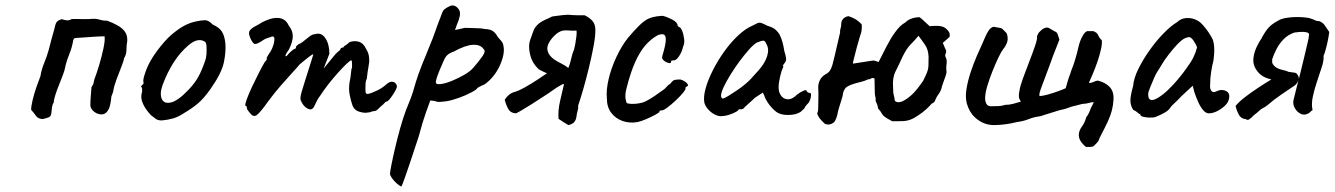

<svg xmlns="http://www.w3.org/2000/svg" viewBox="-20 -453 4887 703"><path d="M136 -17Q119 -18 111.5 -29Q104 -40 94 -51Q94 -64 99.5 -87Q105 -110 113.5 -134.5Q122 -159 128 -174Q132 -199 142 -223Q152 -247 158 -269Q163 -289 168 -307.5Q173 -326 178 -343Q181 -356 183 -363Q185 -370 189.5 -374.5Q194 -379 206 -383Q217 -379 225 -378.5Q233 -378 240 -382Q242 -384 257 -383.5Q272 -383 290 -383Q308 -383 317 -384Q332 -385 345 -381Q358 -377 373 -377Q392 -370 409.5 -360.5Q427 -351 437 -337.5Q447 -324 446 -303Q443 -288 443 -271Q443 -254 434 -239Q433 -230 424 -207.5Q415 -185 406 -160.5Q397 -136 395 -121Q394 -114 390.5 -107Q387 -100 387 -92Q386 -80 382.5 -66Q379 -52 371 -43Q361 -32 346 -34.5Q331 -37 320 -48Q309 -59 311 -74Q311 -85 312.5 -102.5Q314 -120 315 -134Q321 -142 322.5 -148.5Q324 -155 325 -161Q334 -184 343.5 -216Q353 -248 359 -277Q365 -306 363 -320Q348 -320 324.5 -318.5Q301 -317 281.5 -315.5Q262 -314 258 -314Q253 -314 251 -311.5Q249 -309 248 -305Q244 -280 233.5 -254Q223 -228 218 -204Q217 -197 211 -180.5Q205 -164 197 -144.5Q189 -125 183 -106.5Q177 -88 177 -78Q172 -71 170.5 -61Q169 -51 168 -39Q167 -27 158.5 -23.5Q150 -20 136 -17Z M572 -12Q559 -12 551.5 -17Q544 -22 533 -31Q514 -51 504.5 -71Q495 -91 498 -108Q501 -116 500.5 -123.5Q500 -131 500 -131Q495 -136 497 -137.5Q499 -139 501 -143Q507 -143 505 -154Q503 -162 512.5 -189Q522 -216 537 -240Q543 -250 555 -266.5Q567 -283 581.5 -299.5Q596 -316 608 -326Q633 -347 653 -358Q673 -369 695 -374Q717 -379 730.5 -379Q744 -379 759 -363Q782 -353 792 -338Q802 -323 805 -296Q808 -266 800 -226Q792 -186 752 -129Q727 -93 705 -74.5Q683 -56 654 -39Q633 -25 614 -19.5Q595 -14 572 -12ZM670 -124Q693 -148 706 -171.5Q719 -195 731 -230Q735 -240 736 -255.5Q737 -271 736 -285Q735 -299 729 -301Q718 -308 703.5 -305.5Q689 -303 671 -288Q640 -262 616.5 -225.5Q593 -189 575 -141Q564 -109 572.5 -90.5Q581 -72 606.5 -78Q632 -84 670 -124Z M897 -37Q894 -41 889 -47Q884 -53 884 -57Q884 -59 883.5 -62Q883 -65 879 -65Q876 -68 883 -88Q890 -108 902.5 -134.5Q915 -161 928 -186.5Q941 -212 950 -227Q955 -230 956.5 -235.5Q958 -241 956 -241Q956 -241 961.5 -250.5Q967 -260 970 -263Q978 -277 982 -291.5Q986 -306 984 -316Q980 -321 975 -319Q970 -317 970 -317Q966 -316 958.5 -313.5Q951 -311 945 -307Q922 -291 913.5 -292Q905 -293 895 -317Q891 -328 892 -334.5Q893 -341 900 -347Q908 -354 916.5 -358Q925 -362 929 -365Q940 -372 951.5 -377Q963 -382 967 -383Q993 -391 1011 -385Q1029 -379 1038 -358Q1052 -341 1052 -320.5Q1052 -300 1038 -272L1028 -257Q1023 -247 1026.5 -247Q1030 -247 1035 -254Q1038 -258 1047 -266Q1056 -274 1059 -274Q1059 -274 1061.5 -275Q1064 -276 1064 -283Q1067 -286 1070.5 -289Q1074 -292 1074 -292Q1078 -292 1088 -299.5Q1098 -307 1114 -320Q1125 -328 1134 -328Q1157 -335 1171.5 -313Q1186 -291 1186 -256L1165 -202L1201 -246Q1207 -254 1213.5 -260Q1220 -266 1225 -270Q1227 -277 1231 -278Q1235 -279 1235 -279Q1235 -279 1237 -279.5Q1239 -280 1239 -283Q1244 -287 1250 -290.5Q1256 -294 1258 -298Q1275 -305 1292.5 -300.5Q1310 -296 1320 -275Q1327 -263 1329.5 -254Q1332 -245 1332 -227Q1330 -212 1328.5 -204.5Q1327 -197 1326 -189Q1325 -181 1323 -165Q1319 -157 1318.5 -148Q1318 -139 1318 -131Q1318 -118 1319 -113.5Q1320 -109 1327 -109Q1341 -112 1360.5 -121.5Q1380 -131 1392 -142Q1407 -156 1418.5 -153.5Q1430 -151 1433 -139Q1435 -135 1427.5 -121Q1420 -107 1410 -94Q1400 -81 1395 -81Q1392 -81 1386.5 -74.5Q1381 -68 1376 -65Q1369 -58 1362.5 -52Q1356 -46 1348 -46Q1344 -46 1338.5 -43.5Q1333 -41 1326 -41Q1316 -38 1295.5 -44Q1275 -50 1269 -72Q1265 -83 1260.5 -105Q1256 -127 1260 -152Q1264 -170 1265 -185Q1266 -200 1269 -206Q1269 -209 1269 -220.5Q1269 -232 1266 -232Q1262 -232 1248.5 -219Q1235 -206 1217 -186Q1199 -166 1181.5 -143.5Q1164 -121 1152 -102Q1143 -91 1136 -75Q1129 -59 1126 -57Q1119 -49 1107 -55Q1095 -61 1087 -74Q1084 -80 1082 -83.5Q1080 -87 1080 -94Q1080 -101 1084.5 -117Q1089 -133 1099 -164Q1110 -198 1118.5 -225.5Q1127 -253 1127 -253Q1127 -257 1112 -245.5Q1097 -234 1077 -217Q1068 -206 1049.5 -186Q1031 -166 1008 -139.5Q985 -113 962 -82Q933 -41 920.5 -32Q908 -23 897 -37Z M1449 230Q1442 227 1432 218Q1422 209 1415 199Q1408 189 1408 183Q1408 177 1413 151.5Q1418 126 1426.5 89.5Q1435 53 1445.5 15.5Q1456 -22 1467 -51Q1469 -56 1480.5 -84.5Q1492 -113 1503 -154Q1511 -180 1524 -213Q1537 -246 1551 -279.5Q1565 -313 1574 -339Q1583 -365 1591 -385Q1599 -405 1600 -409Q1602 -415 1608 -419.5Q1614 -424 1620.5 -427.5Q1627 -431 1630 -432Q1648 -437 1661 -417Q1666 -408 1663.5 -394.5Q1661 -381 1653 -363L1646 -343L1682 -351Q1691 -351 1705 -350.5Q1719 -350 1733 -349.5Q1747 -349 1753 -347Q1777 -346 1786.5 -338Q1796 -330 1803 -317Q1808 -312 1815 -303.5Q1822 -295 1823 -287Q1827 -270 1822.5 -249.5Q1818 -229 1808 -208.5Q1798 -188 1783.5 -171Q1769 -154 1754 -144Q1744 -140 1736 -135.5Q1728 -131 1728 -131Q1727 -126 1706.5 -115Q1686 -104 1659.5 -94.5Q1633 -85 1613 -82Q1606 -81 1593 -80Q1580 -79 1573 -83Q1562 -85 1558 -85Q1554 -85 1554 -81Q1553 -79 1540 -42.5Q1527 -6 1513 47Q1494 105 1482 140.5Q1470 176 1463.5 194.5Q1457 213 1454 220.5Q1451 228 1449 230ZM1576 -149Q1579 -143 1596 -145.5Q1613 -148 1636 -157.5Q1659 -167 1680.5 -179.5Q1702 -192 1713 -205Q1735 -230 1747.5 -248.5Q1760 -267 1750 -274Q1739 -290 1712 -289Q1685 -288 1641 -264Q1624 -258 1616.5 -250Q1609 -242 1604 -229.5Q1599 -217 1590 -197Q1581 -175 1578 -164Q1575 -153 1576 -149Z M2091 -341Q2092 -334 2090.5 -320Q2089 -306 2086.5 -292.5Q2084 -279 2082 -272Q2075 -256 2071.5 -238.5Q2068 -221 2061 -204Q2050 -213 2035 -220.5Q2020 -228 2008 -236Q1999 -243 1993.5 -250Q1988 -257 1986 -264Q1981 -278 1988 -292.5Q1995 -307 2007.5 -320Q2020 -333 2032 -338Q2042 -343 2061 -341.5Q2080 -340 2091 -341ZM2061 5Q2075 2 2082 -5.5Q2089 -13 2091 -28Q2092 -38 2095 -47.5Q2098 -57 2097 -67Q2105 -90 2115.5 -126.5Q2126 -163 2136 -204Q2146 -245 2153 -282Q2160 -319 2160 -342Q2160 -364 2149.5 -376Q2139 -388 2121 -397Q2109 -397 2097 -397Q2085 -397 2073 -398Q2057 -400 2038.5 -397.5Q2020 -395 2004 -393Q2002 -392 1999.5 -391.5Q1997 -391 1995 -389Q1978 -382 1966 -375.5Q1954 -369 1946 -360Q1937 -351 1933 -339.5Q1929 -328 1921 -306Q1918 -297 1917.5 -288Q1917 -279 1918 -270Q1921 -246 1929.5 -229.5Q1938 -213 1953 -199Q1961 -195 1968.5 -191Q1976 -187 1983 -185Q1969 -175 1946 -160Q1923 -145 1901.5 -133Q1880 -121 1867 -117Q1854 -114 1845 -107Q1836 -100 1828 -88Q1832 -71 1840.5 -55Q1849 -39 1869 -38Q1871 -38 1888 -48Q1905 -58 1926.5 -71.5Q1948 -85 1966 -97Q1984 -109 1989 -112Q1994 -115 2005.5 -123.5Q2017 -132 2028 -138Q2034 -142 2038.5 -144Q2043 -146 2045 -145Q2038 -114 2030.5 -82Q2023 -50 2025 -18Q2034 -12 2043 -6Q2052 0 2061 5Z M2314 -6Q2285 -1 2259.5 -10Q2234 -19 2218 -40Q2202 -61 2202 -93Q2199 -123 2208.5 -163.5Q2218 -204 2237 -244.5Q2256 -285 2279 -314Q2299 -338 2319 -358Q2339 -378 2355 -385Q2369 -391 2384 -393Q2399 -395 2407 -395Q2423 -391 2442 -381Q2461 -371 2461 -359Q2461 -359 2463.5 -356.5Q2466 -354 2466 -354Q2472 -354 2477.5 -340.5Q2483 -327 2485 -310Q2487 -293 2481 -282Q2477 -263 2466.5 -247.5Q2456 -232 2448 -232Q2444 -232 2440.5 -231.5Q2437 -231 2437 -226Q2437 -221 2430 -222Q2423 -223 2415 -228Q2407 -233 2404 -241Q2404 -246 2407.5 -256.5Q2411 -267 2415 -286Q2421 -314 2414.5 -323Q2408 -332 2388 -324Q2363 -310 2343 -287Q2323 -264 2306 -226.5Q2289 -189 2274 -130Q2268 -107 2270.5 -91.5Q2273 -76 2276 -75Q2290 -71 2311.5 -73.5Q2333 -76 2344 -82Q2360 -90 2377.5 -102Q2395 -114 2410 -125Q2415 -128 2421 -135.5Q2427 -143 2435 -147Q2443 -159 2451 -160.5Q2459 -162 2471 -162Q2479 -160 2487 -155Q2495 -150 2498 -144.5Q2501 -139 2495 -136Q2491 -136 2490.5 -133.5Q2490 -131 2490 -131Q2492 -127 2481.5 -114Q2471 -101 2455 -86Q2439 -71 2424.5 -60Q2410 -49 2404 -49Q2394 -49 2394 -43Q2394 -41 2379.5 -33Q2365 -25 2346.5 -17Q2328 -9 2314 -6Z M2625 -28Q2613 -26 2598.5 -33Q2584 -40 2573 -52.5Q2562 -65 2559 -77Q2555 -98 2563.5 -129Q2572 -160 2590 -195.5Q2608 -231 2631.5 -264Q2655 -297 2682 -322.5Q2709 -348 2735 -359Q2748 -366 2754 -368.5Q2760 -371 2767 -369Q2774 -367 2789 -359Q2803 -355 2812.5 -349.5Q2822 -344 2833 -329Q2841 -314 2845 -299Q2849 -284 2852 -265Q2860 -240 2858 -232.5Q2856 -225 2852 -221Q2844 -211 2848 -211Q2848 -211 2847.5 -207.5Q2847 -204 2843 -197Q2836 -175 2832.5 -153Q2829 -131 2833 -116Q2841 -94 2859.5 -90Q2878 -86 2900 -108Q2911 -116 2922.5 -121Q2934 -126 2934 -118Q2934 -118 2937 -115.5Q2940 -113 2944 -113Q2949 -113 2949.5 -107.5Q2950 -102 2948 -93.5Q2946 -85 2941 -77Q2926 -62 2926 -57Q2926 -57 2922.5 -53.5Q2919 -50 2911 -43Q2893 -32 2865.5 -32Q2838 -32 2823 -43Q2808 -54 2795 -72Q2782 -90 2778 -104L2773 -114L2744 -95Q2733 -84 2723 -75.5Q2713 -67 2709 -63Q2706 -59 2702.5 -56Q2699 -53 2695 -53Q2691 -53 2688 -53Q2685 -53 2685 -53Q2685 -49 2674 -43Q2663 -37 2649 -32.5Q2635 -28 2625 -28ZM2625 -92Q2631 -92 2645.5 -101Q2660 -110 2678 -122Q2696 -134 2710.5 -146.5Q2725 -159 2731 -166Q2735 -170 2743 -179.5Q2751 -189 2758 -196Q2781 -222 2789 -248Q2797 -274 2786 -292Q2782 -303 2776 -304Q2770 -305 2751 -297Q2739 -290 2722.5 -271.5Q2706 -253 2688.5 -229.5Q2671 -206 2655.5 -181Q2640 -156 2630 -135Q2620 -114 2620 -102Q2620 -98 2622.5 -95Q2625 -92 2625 -92Z M3001 1Q2989 -10 2982.5 -18Q2976 -26 2972 -37Q2975 -44 2975.5 -50.5Q2976 -57 2976 -66Q2976 -82 2976.5 -97.5Q2977 -113 2976 -129Q2975 -145 2981.5 -158.5Q2988 -172 3001 -180Q3013 -186 3018.5 -194Q3024 -202 3028 -216Q3033 -235 3036.5 -250Q3040 -265 3044.5 -284.5Q3049 -304 3056 -334Q3055 -341 3057.5 -348.5Q3060 -356 3060 -363Q3060 -388 3086 -394Q3098 -390 3105 -386.5Q3112 -383 3118.5 -378.5Q3125 -374 3135 -364Q3136 -355 3135 -344Q3134 -333 3129 -321Q3123 -302 3117.5 -281Q3112 -260 3107 -240Q3106 -235 3104.5 -230Q3103 -225 3103 -220L3174 -231Q3179 -232 3185 -230Q3191 -228 3197 -226Q3211 -254 3226.5 -284Q3242 -314 3256 -333Q3266 -347 3274.5 -355.5Q3283 -364 3295 -371Q3305 -381 3319 -385.5Q3333 -390 3347 -390Q3353 -385 3357.5 -381.5Q3362 -378 3365 -374.5Q3368 -371 3372.5 -367.5Q3377 -364 3384 -357Q3412 -360 3427.5 -356.5Q3443 -353 3454 -337Q3457 -333 3457.5 -326.5Q3458 -320 3456 -317L3432 -296Q3435 -290 3437.5 -283Q3440 -276 3444 -269Q3445 -261 3442.5 -256.5Q3440 -252 3441 -247Q3448 -235 3446 -221Q3444 -207 3445 -195Q3447 -189 3443 -177Q3439 -165 3434.5 -153Q3430 -141 3429 -137Q3426 -121 3417 -109Q3408 -97 3403 -83Q3401 -79 3397.5 -77Q3394 -75 3391 -73Q3369 -48 3344 -32Q3327 -20 3313.5 -15Q3300 -10 3285 -9.5Q3270 -9 3247 -9Q3226 -20 3218.5 -26Q3211 -32 3208 -38.5Q3205 -45 3195 -56Q3194 -68 3186 -83Q3187 -91 3185 -99Q3183 -107 3183 -114L3182 -166Q3173 -169 3169 -165.5Q3165 -162 3160 -163Q3145 -156 3130 -152.5Q3115 -149 3106 -146Q3096 -143 3088 -139Q3080 -135 3077 -132Q3068 -122 3066 -107Q3066 -103 3061.5 -89Q3057 -75 3052.5 -60Q3048 -45 3047 -39Q3047 -34 3042 -20.5Q3037 -7 3032 -4Q3025 1 3018 2.5Q3011 4 3001 1ZM3284 -82Q3301 -90 3318.5 -106Q3336 -122 3360 -157Q3370 -177 3374.5 -188.5Q3379 -200 3379.5 -212Q3380 -224 3380 -245Q3379 -271 3367.5 -288Q3356 -305 3343 -322Q3329 -305 3314 -290Q3299 -275 3284 -244Q3271 -215 3259 -191.5Q3247 -168 3250 -133Q3250 -113 3252.5 -105Q3255 -97 3256 -86Q3258 -80 3266.5 -79Q3275 -78 3284 -82Z M3956 85Q3942 73 3936 62.5Q3930 52 3930 42Q3930 26 3941 11Q3952 -4 3957 -23Q3963 -31 3967 -39.5Q3971 -48 3974 -57Q3977 -62 3979.5 -67.5Q3982 -73 3985 -79Q3977 -79 3966.5 -76Q3956 -73 3948 -73Q3944 -73 3935 -70.5Q3926 -68 3917.5 -66Q3909 -64 3905 -63Q3894 -59 3883.5 -55.5Q3873 -52 3861 -50Q3846 -45 3830.5 -40.5Q3815 -36 3800 -31Q3793 -28 3787 -27Q3767 -25 3747 -17Q3727 -9 3703 -6Q3664 4 3622.5 5Q3581 6 3550 -23Q3529 -42 3520 -74Q3514 -96 3518.5 -125.5Q3523 -155 3533.5 -187Q3544 -219 3556.5 -248Q3569 -277 3578 -296Q3582 -305 3587.5 -318Q3593 -331 3600.5 -342Q3608 -353 3618 -355L3646 -350Q3652 -346 3656.5 -341Q3661 -336 3666 -331Q3672 -314 3668 -300Q3664 -286 3653 -273Q3646 -264 3635.5 -242Q3625 -220 3614 -192.5Q3603 -165 3595 -138.5Q3587 -112 3587 -93Q3587 -81 3592 -72.5Q3597 -64 3608 -64Q3622 -64 3635.5 -64.5Q3649 -65 3660 -69Q3676 -69 3690 -73Q3704 -77 3718 -81Q3711 -91 3710.5 -100.5Q3710 -110 3713 -122Q3715 -137 3725.5 -166Q3736 -195 3748.5 -227Q3761 -259 3770 -285.5Q3779 -312 3777 -321Q3779 -324 3780 -327Q3781 -330 3784 -334Q3787 -337 3791 -341Q3795 -345 3798 -347Q3812 -355 3820.5 -350.5Q3829 -346 3842 -338Q3850 -336 3853 -326.5Q3856 -317 3859 -308Q3853 -292 3843.5 -268.5Q3834 -245 3828 -227Q3820 -206 3809 -176Q3798 -146 3790 -125Q3788 -119 3786.5 -113Q3785 -107 3786 -101Q3799 -102 3817 -107Q3835 -112 3853 -118.5Q3871 -125 3882 -130Q3886 -143 3889.5 -156Q3893 -169 3898 -181Q3902 -194 3907 -206.5Q3912 -219 3916 -233Q3923 -255 3928.5 -280Q3934 -305 3945 -323Q3948 -329 3951.5 -332.5Q3955 -336 3960 -339Q3966 -339 3972 -339Q3978 -339 3983 -339Q3997 -334 4001 -324Q4005 -314 4014 -306Q4016 -295 4011.5 -274Q4007 -253 3998.5 -228Q3990 -203 3981 -182Q3972 -161 3967 -150Q3972 -148 3982.5 -152.5Q3993 -157 3999 -158Q4026 -152 4042.5 -135Q4059 -118 4057 -88Q4056 -68 4051 -48.5Q4046 -29 4035.5 -6.5Q4025 16 4007 50Q4004 61 3998 68Q3992 75 3983 83Q3977 85 3970.5 85Q3964 85 3956 85Z M4209 -24Q4201 -22 4188 -22.5Q4175 -23 4165.5 -25.5Q4156 -28 4156 -31Q4156 -36 4151 -36Q4151 -36 4144.5 -41.5Q4138 -47 4129 -51Q4120 -65 4119 -82Q4118 -99 4129 -139Q4131 -166 4148 -200.5Q4165 -235 4189.5 -269.5Q4214 -304 4241 -331.5Q4268 -359 4290 -372Q4304 -386 4325 -387Q4346 -388 4364 -378Q4374 -373 4385 -360.5Q4396 -348 4405.5 -334Q4415 -320 4421 -307Q4424 -296 4425 -287.5Q4426 -279 4426 -267Q4426 -255 4423 -231Q4418 -213 4414.5 -189.5Q4411 -166 4411 -147Q4409 -128 4415.5 -120Q4422 -112 4435 -119Q4447 -125 4459 -123Q4471 -121 4477 -113.5Q4483 -106 4480 -92Q4478 -79 4466 -67Q4454 -55 4437.5 -46.5Q4421 -38 4406 -38Q4395 -38 4385 -50Q4375 -62 4367 -80Q4359 -98 4353 -116L4347 -139L4306 -101Q4293 -87 4280.5 -75.5Q4268 -64 4265 -59Q4260 -50 4246 -41.5Q4232 -33 4209 -24ZM4220 -95Q4237 -105 4256 -123Q4275 -141 4293 -162.5Q4311 -184 4325 -204Q4342 -227 4350.5 -245Q4359 -263 4363 -280Q4359 -291 4350.5 -303.5Q4342 -316 4335 -317Q4316 -317 4293 -293Q4270 -269 4247 -237Q4243 -232 4236.5 -221Q4230 -210 4224 -200.5Q4218 -191 4216 -188Q4213 -184 4205.5 -167Q4198 -150 4191 -132.5Q4184 -115 4184 -109Q4184 -103 4185.5 -96Q4187 -89 4195 -87Q4203 -85 4220 -95Z M4809 -376Q4823 -371 4830 -361Q4837 -351 4847 -336Q4846 -326 4842.5 -308Q4839 -290 4834.5 -273.5Q4830 -257 4826 -248Q4828 -232 4819 -205.5Q4810 -179 4801 -151Q4792 -124 4786.5 -97.5Q4781 -71 4786 -50Q4782 -48 4778 -43.5Q4774 -39 4769 -37Q4755 -30 4742 -36.5Q4729 -43 4721 -57Q4713 -71 4716 -86Q4719 -99 4725.5 -124.5Q4732 -150 4740 -181Q4748 -212 4755 -242.5Q4762 -273 4767.5 -295.5Q4773 -318 4773 -327Q4773 -333 4762.5 -335Q4752 -337 4739 -336Q4726 -335 4720 -334Q4696 -326 4680 -309.5Q4664 -293 4654 -273.5Q4644 -254 4638 -236Q4638 -230 4638 -225.5Q4638 -221 4642 -216Q4650 -206 4660 -202Q4670 -198 4680 -196Q4690 -194 4698 -190Q4702 -189 4708 -188.5Q4714 -188 4720 -187Q4726 -186 4728 -183Q4737 -173 4735.5 -163Q4734 -153 4722 -141Q4697 -124 4671 -106.5Q4645 -89 4621 -68Q4614 -62 4605.5 -58Q4597 -54 4590 -47Q4584 -41 4576.5 -35.5Q4569 -30 4563 -23Q4558 -19 4553 -15.5Q4548 -12 4541 -17Q4524 -18 4516 -33Q4508 -48 4504 -65Q4516 -80 4538 -97Q4560 -114 4586.5 -131.5Q4613 -149 4635 -162Q4610 -168 4596.5 -179Q4583 -190 4575 -206Q4567 -222 4569.5 -241.5Q4572 -261 4580.5 -279.5Q4589 -298 4598 -311Q4600 -313 4600 -314.5Q4600 -316 4601 -317Q4614 -340 4625.5 -352.5Q4637 -365 4659 -377Q4667 -382 4676 -384.5Q4685 -387 4694 -388Q4704 -390 4721.5 -390.5Q4739 -391 4756 -389.5Q4773 -388 4782 -384Q4789 -382 4795.5 -378.5Q4802 -375 4809 -376Z"/></svg>

Font: Caveat Medium
Style: Regular
Weight: 500
Designer: Pablo Impallari
Foundry: Pablo Impallari
Version: Version 2.000